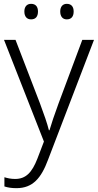

<svg xmlns="http://www.w3.org/2000/svg" viewBox="-20 -740 510 1001"><path d="M107 -680C107 -654 120 -639 142 -639C166 -639 178 -654 178 -680C178 -705 166 -720 142 -720C120 -720 107 -705 107 -680ZM294 -680C294 -654 307 -639 328 -639C352 -639 364 -654 364 -680C364 -705 352 -720 328 -720C307 -720 294 -705 294 -680ZM1 -532 209 -2 175 87C147 159 115 193 59 193C37 193 19 189 3 184V232C21 238 41 241 66 241C151 241 195 188 230 94L470 -532H409L285 -200C264 -143 247 -92 238 -61H235C226 -97 210 -143 188 -202L61 -532Z"/></svg>

Font: Noto Sans Ethiopic Light
Style: Regular
Weight: 300
Designer: Monotype Design Team
Foundry: Monotype Imaging Inc.
Version: Version 2.102